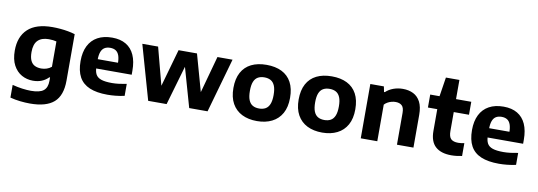

<svg xmlns="http://www.w3.org/2000/svg" viewBox="-68 -1207 5332 1904"><g transform="rotate(10 2598.0 -255.0)"><path d="M277.5 230Q229.5 230 178.2 224.2Q127 218.5 77 205.5V77.5Q129 91 177.2 97.5Q225.5 104 265 104Q353.5 104 391.5 73.5Q429.5 43 429.5 -25.5V-59.5H422Q394.5 -30.5 355.5 -14.2Q316.5 2 266.5 2Q205 2 153.2 -26.8Q101.5 -55.5 70 -114Q38.5 -172.5 38.5 -262Q38.5 -402.5 120.8 -479Q203 -555.5 367.5 -555.5Q405.5 -555.5 445.8 -552Q486 -548.5 524.8 -541.5Q563.5 -534.5 595.5 -524.5V-56.5Q595.5 93.5 517.8 161.8Q440 230 277.5 230ZM327 -131.5Q354.5 -131.5 381.5 -140.2Q408.5 -149 429.5 -167V-422Q414.5 -426 394.8 -428.5Q375 -431 352.5 -431Q280.5 -431 242.5 -393.8Q204.5 -356.5 204.5 -276Q204.5 -221.5 219.8 -189.8Q235 -158 262.8 -144.8Q290.5 -131.5 327 -131.5Z M1018.5 10.5Q909.5 10.5 838.5 -19.5Q767.5 -49.5 733.2 -112Q699 -174.5 699 -273Q699 -362.5 730.5 -425.8Q762 -489 822.2 -522.2Q882.5 -555.5 969 -555.5Q1051.5 -555.5 1108 -522Q1164.5 -488.5 1193.2 -424.2Q1222 -360 1222 -267.5V-226.5H781.5V-320H1095.5L1068 -309.5Q1068 -361 1056.8 -392.5Q1045.5 -424 1023 -438.2Q1000.5 -452.5 966.5 -452.5Q932.5 -452.5 909.5 -438.2Q886.5 -424 875 -392.8Q863.5 -361.5 863.5 -310V-246.5Q863.5 -197 879.5 -167.5Q895.5 -138 934.5 -124.8Q973.5 -111.5 1043 -111.5Q1076.5 -111.5 1114.2 -116.2Q1152 -121 1189.5 -128.5V-8Q1143 2 1100.8 6.2Q1058.5 10.5 1018.5 10.5Z M1428 0 1272.5 -547H1431.5L1534.5 -156.5H1527L1637.5 -547H1823L1932.5 -156H1921.5L2029 -547H2181L2026 0H1841L1724 -411.5H1733L1613.5 0Z M2523.5 10.5Q2436.5 10.5 2372.5 -21.5Q2308.5 -53.5 2273.2 -116.5Q2238 -179.5 2238 -273Q2238 -366 2272 -429Q2306 -492 2370 -523.8Q2434 -555.5 2523.5 -555.5Q2613 -555.5 2677 -523.8Q2741 -492 2774.8 -429.2Q2808.5 -366.5 2808.5 -273Q2808.5 -180 2773.5 -117Q2738.5 -54 2674.2 -21.8Q2610 10.5 2523.5 10.5ZM2523.5 -116Q2561 -116 2587.8 -131Q2614.5 -146 2628.8 -180.5Q2643 -215 2643 -272.5Q2643 -330.5 2628.8 -365Q2614.5 -399.5 2587.8 -414.5Q2561 -429.5 2523.5 -429.5Q2485.5 -429.5 2458.8 -414.5Q2432 -399.5 2418 -365.5Q2404 -331.5 2404 -273.5Q2404 -215.5 2418 -181Q2432 -146.5 2458.8 -131.2Q2485.5 -116 2523.5 -116Z M3180.5 10.5Q3093.5 10.5 3029.5 -21.5Q2965.5 -53.5 2930.2 -116.5Q2895 -179.5 2895 -273Q2895 -366 2929 -429Q2963 -492 3027 -523.8Q3091 -555.5 3180.5 -555.5Q3270 -555.5 3334 -523.8Q3398 -492 3431.8 -429.2Q3465.5 -366.5 3465.5 -273Q3465.5 -180 3430.5 -117Q3395.5 -54 3331.2 -21.8Q3267 10.5 3180.5 10.5ZM3180.5 -116Q3218 -116 3244.8 -131Q3271.5 -146 3285.8 -180.5Q3300 -215 3300 -272.5Q3300 -330.5 3285.8 -365Q3271.5 -399.5 3244.8 -414.5Q3218 -429.5 3180.5 -429.5Q3142.5 -429.5 3115.8 -414.5Q3089 -399.5 3075 -365.5Q3061 -331.5 3061 -273.5Q3061 -215.5 3075 -181Q3089 -146.5 3115.8 -131.2Q3142.5 -116 3180.5 -116Z M3568.5 0V-547H3705L3716 -492.5H3724Q3756.5 -523 3801 -539.2Q3845.5 -555.5 3896 -555.5Q3955.5 -555.5 4001.2 -532.8Q4047 -510 4073 -460.2Q4099 -410.5 4099 -329.5V0H3933V-320Q3933 -373.5 3910.2 -394.2Q3887.5 -415 3847 -415Q3827 -415 3806.5 -409.8Q3786 -404.5 3767.5 -394.2Q3749 -384 3735 -368.5V0Z M4481 10Q4376.5 10 4321 -40.5Q4265.5 -91 4265.5 -197.5V-547L4295.5 -740H4431.5V-226.5Q4431.5 -168.5 4454.5 -146.2Q4477.5 -124 4527 -124Q4541 -124 4555.5 -125.8Q4570 -127.5 4588.5 -131V-2Q4565.5 3 4537 6.5Q4508.5 10 4481 10ZM4171.5 -416.5V-547H4585V-416.5Z M4960 10.5Q4851 10.5 4780 -19.5Q4709 -49.5 4674.8 -112Q4640.5 -174.5 4640.5 -273Q4640.5 -362.5 4672 -425.8Q4703.5 -489 4763.8 -522.2Q4824 -555.5 4910.5 -555.5Q4993 -555.5 5049.5 -522Q5106 -488.5 5134.8 -424.2Q5163.5 -360 5163.5 -267.5V-226.5H4723V-320H5037L5009.5 -309.5Q5009.5 -361 4998.2 -392.5Q4987 -424 4964.5 -438.2Q4942 -452.5 4908 -452.5Q4874 -452.5 4851 -438.2Q4828 -424 4816.5 -392.8Q4805 -361.5 4805 -310V-246.5Q4805 -197 4821 -167.5Q4837 -138 4876 -124.8Q4915 -111.5 4984.5 -111.5Q5018 -111.5 5055.8 -116.2Q5093.5 -121 5131 -128.5V-8Q5084.5 2 5042.2 6.2Q5000 10.5 4960 10.5Z"/></g></svg>

Font: Encode Sans SemiExpanded
Style: Bold
Weight: 700
Width: 6
Designer: Multiple Designers
Foundry: Impallari Type
Version: Version 3.002